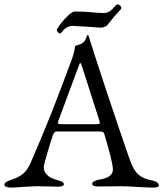

<svg xmlns="http://www.w3.org/2000/svg" viewBox="-22 -844 739 869"><path d="M0 0ZM-2 -8Q-2 -21 31 -31Q60 -40 81 -56.5Q102 -73 117 -108Q170 -230 209.5 -329.5Q249 -429 304 -578Q315 -609 318 -636Q321 -637 332.5 -640.5Q344 -644 354 -651Q362 -657 366.5 -669Q371 -681 373 -685Q374 -686 375.5 -685.5Q377 -685 378 -684Q380 -679 381.5 -673Q383 -667 385 -662Q459 -429 563 -128Q582 -73 605 -53.5Q628 -34 664 -28Q680 -25 688.5 -18.5Q697 -12 697 -5Q697 5 668 5L614 3Q558 -1 529 -1L424 0Q395 0 395 -12Q395 -18 404.5 -23.5Q414 -29 428 -31Q489 -41 489 -76Q489 -108 450 -238Q448 -245 442.5 -247Q437 -249 423 -249H234Q223 -249 217 -231Q206 -199 191 -147.5Q176 -96 176 -87Q176 -66 192.5 -51Q209 -36 234 -30Q252 -25 259.5 -21Q267 -17 267 -10Q267 1 238 1Q220 1 208 0L147 -1Q130 -1 109.5 0.5Q89 2 79 2Q51 5 27 5Q14 5 6 1.5Q-2 -2 -2 -8ZM416 -282Q422 -282 426 -283Q430 -284 430 -287L428 -297L350 -541Q344 -559 341 -559Q339 -559 333 -542L242 -297L240 -289Q240 -284 244.5 -283Q249 -282 261 -282ZM235 -708Q235 -713 251 -734.5Q267 -756 286.5 -774Q306 -792 317 -792Q357 -792 385 -789Q429 -785 449 -785Q469 -785 488 -804Q493 -809 499 -816.5Q505 -824 508 -824Q516 -824 521.5 -819Q527 -814 527 -807Q527 -803 513 -789Q501 -777 486 -758Q471 -739 466 -733Q461 -726 451.5 -722.5Q442 -719 437 -719Q423 -719 390 -722Q315 -727 306 -727Q298 -727 288.5 -723.5Q279 -720 273 -715Q267 -710 259.5 -701Q252 -692 251 -692Q246 -692 240.5 -697.5Q235 -703 235 -708Z"/></svg>

Font: EB Garamond
Style: Regular
Weight: 400
Designer: Georg Duffner and Octavio Pardo
Foundry: Georg Duffner
Version: Version 1.000; ttfautohint (v1.6)